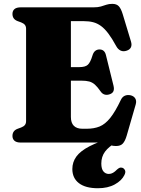

<svg xmlns="http://www.w3.org/2000/svg" viewBox="-20 -738 732 994"><path d="M259 -390.5H390.5Q421.5 -390.5 434.8 -402.8Q448 -415 458.5 -450Q463.5 -467 473 -474.5Q482.5 -482 495 -482Q521.5 -482 528.5 -452.5L567.5 -295Q572 -276.5 567.2 -265.8Q562.5 -255 548 -250Q534 -245 521.8 -248.5Q509.5 -252 501 -264.5Q485 -287.5 471.8 -299.5Q458.5 -311.5 442.2 -316Q426 -320.5 400 -320.5H259ZM44.5 -666Q44.5 -682 55 -691Q65.5 -700 87.5 -700H464.5Q487.5 -700 502.5 -704.5Q517.5 -709 530.8 -713.5Q544 -718 561.5 -718Q584 -718 595.5 -705.2Q607 -692.5 615.5 -664L658 -523.5Q663.5 -505.5 658 -493.5Q652.5 -481.5 637 -476Q619 -469.5 604.8 -476Q590.5 -482.5 581.5 -499.5Q560 -539 541 -564.2Q522 -589.5 502.8 -603.5Q483.5 -617.5 462.2 -623Q441 -628.5 414.5 -628.5H347V-132.5Q347 -102 362.2 -86.8Q377.5 -71.5 406 -71.5H429.5Q467 -71.5 495.8 -83.2Q524.5 -95 550.5 -127.2Q576.5 -159.5 605.5 -220.5Q613 -236.5 625.8 -242.2Q638.5 -248 654.5 -245Q672 -241.5 680 -228.8Q688 -216 682.5 -197L636 -36Q628 -8.5 616.2 4.8Q604.5 18 580 18Q564.5 18 551.8 13.5Q539 9 523.8 4.5Q508.5 0 485.5 0H87.5Q65.5 0 55 -9.2Q44.5 -18.5 44.5 -34Q44.5 -61 70.5 -71L89.5 -78Q102.5 -83 108.8 -90.8Q115 -98.5 115 -111V-589Q115 -601.5 108.8 -609.2Q102.5 -617 89.5 -622L70.5 -629Q44.5 -639 44.5 -666ZM570 -28.5 584 -2.5Q543 21 523.8 47Q504.5 73 504.5 108.5Q504.5 136.5 515.5 149.5Q526.5 162.5 543.5 162.5Q555 162.5 565.2 156.5Q575.5 150.5 585 140.5Q592 134 598.5 131Q605 128 613 130.5Q621.5 133 626.8 142.8Q632 152.5 624 168.5Q610 197 574.2 216.8Q538.5 236.5 487 236.5Q422.5 236.5 388.5 210.2Q354.5 184 354.5 137Q354.5 101 375.5 72.2Q396.5 43.5 444 19Q491.5 -5.5 570 -28.5Z"/></svg>

Font: Fraunces
Style: Regular
Weight: 900
Version: Version 1.000;[b76b70a41]